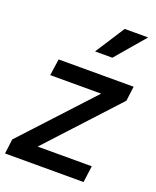

<svg xmlns="http://www.w3.org/2000/svg" viewBox="-165 -884 789 970"><g transform="rotate(20 229.5 -399.0)"><path d="M-18 0H404L416 -89H125L467 -460L477 -539H74L61 -450H335L-8 -79ZM233 -640H326L461 -798H335Z"/></g></svg>

Font: Mluvka Medium
Style: Italic
Weight: 500
Italic angle: -8°
Designer: Modified by Jiří Krblich, Original typeface by Gumpita Rahayu
Foundry: Gumpita Rahayu & Jiří Krblich
Version: Version 2.000;Glyphs 3.1.1 (3134)